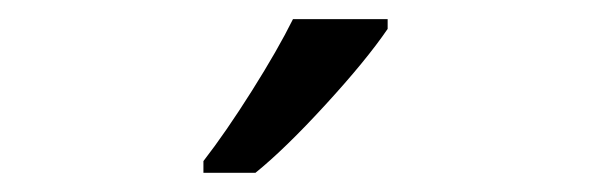

<svg xmlns="http://www.w3.org/2000/svg" viewBox="-20 -786 617 200"><path d="M383.8 -766.1V-755.9Q361.8 -723.6 319.3 -677.2Q276.9 -630.9 246.1 -606H191.9V-618.2Q215.3 -648.4 242.4 -691.4Q269.5 -734.4 285.2 -766.1Z"/></svg>

Font: Open Sans Hebrew
Style: Regular
Weight: 400
Foundry: Ascender Corporation, Yanek Iontef
Version: Version 2.001;PS 002.001;hotconv 1.0.70;makeotf.lib2.5.58329